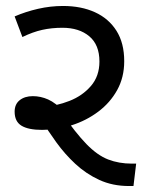

<svg xmlns="http://www.w3.org/2000/svg" viewBox="-20 -623 485 643"><path d="M412 0Q357 0 312.5 -20.5Q268 -41 232.5 -74Q197 -107 168.5 -146.5Q140 -186 116 -225L124 -265Q169 -268 212.5 -285Q256 -302 284.5 -335Q313 -368 313 -417Q313 -473 279 -501.5Q245 -530 189 -530Q153 -530 121.5 -523Q90 -516 55 -499L29 -568Q66 -584 107.5 -593.5Q149 -603 191 -603Q252 -603 298 -582Q344 -561 370 -520Q396 -479 396 -418Q396 -364 372.5 -321.5Q349 -279 309 -249Q269 -219 220 -203.5Q171 -188 121 -188Q75 -188 52 -202Q29 -216 29 -249Q29 -274 46 -287.5Q63 -301 90 -301Q116 -301 141 -290Q166 -279 199 -246H186Q233 -178 269.5 -140.5Q306 -103 342 -89Q378 -75 422 -75H436L427 0Z"/></svg>

Font: guzrati115
Style: Regular
Weight: 400
Designer: Jelle Bosma - Monotype Design Team, Universal Thirst
Foundry: Monotype Imaging Inc.
Version: Version 2.102